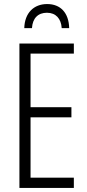

<svg xmlns="http://www.w3.org/2000/svg" viewBox="-20 -929 432 949"><path d="M213 -909C148 -909 102 -866 100 -790H138C141 -839 168 -866 212 -866C256 -866 282 -837 285 -790H322C320 -866 279 -909 213 -909ZM345 0V-51H131V-349H333V-399H131V-664H345V-714H76V0Z"/></svg>

Font: Noto Sans UI Condensed Light
Style: Regular
Weight: 300
Width: 3
Designer: Monotype Design Team
Foundry: Monotype Imaging Inc.
Version: Version 1.901